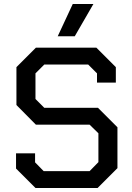

<svg xmlns="http://www.w3.org/2000/svg" viewBox="-20 -938 661 958"><path d="M60 -97V-173H155V-128L198 -84H427L471 -129V-273L427 -316H159L62 -414V-603L159 -700H461L558 -603V-526H464V-572L420 -616H201L157 -572V-444L201 -400H469L566 -303V-99L467 0H157ZM343 -918H446L353 -757H268Z"/></svg>

Font: Chakra Petch Medium
Style: Regular
Weight: 500
Designer: Katatrad Aksorn Co.,Ltd.
Foundry: Cadson Demak Co.,Ltd.
Version: Version 1.000; ttfautohint (v1.6)